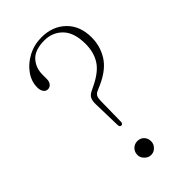

<svg xmlns="http://www.w3.org/2000/svg" viewBox="-223 -791 865 865"><g transform="rotate(-45 210.0 -358.0)"><path d="M183 -332.5 186.5 -197.5Q186.5 -191 189 -187.5Q191.5 -184 196.5 -184Q201.5 -184 204.5 -187.2Q207.5 -190.5 207.5 -197L209.5 -328.5Q210 -346.5 214.5 -355.2Q219 -364 230.5 -369.5L258 -381.5Q326 -412 354.5 -458Q383 -504 383 -559Q383 -633 338.2 -676.2Q293.5 -719.5 223.5 -719.5Q176 -719.5 136.5 -698.5Q97 -677.5 73.5 -644.2Q50 -611 50 -573Q50 -555 57.8 -544Q65.5 -533 78.5 -533Q91 -533 99.2 -543Q107.5 -553 107.5 -568.5V-596.5Q107.5 -641 135 -670.8Q162.5 -700.5 222.5 -700.5Q274.5 -700.5 308.8 -665Q343 -629.5 343 -557.5Q343 -506.5 319.8 -468Q296.5 -429.5 233.5 -399L211 -388Q194 -379.5 188.2 -366.5Q182.5 -353.5 183 -332.5ZM198 5Q186 5 176.2 -1.2Q166.5 -7.5 160.2 -17.2Q154 -27 154 -39Q154 -52 160.2 -62.2Q166.5 -72.5 176.2 -78Q186 -83.5 198 -83.5Q210.5 -83.5 220.2 -78Q230 -72.5 235.8 -62.2Q241.5 -52 241.5 -39Q241.5 -27 235.8 -17.2Q230 -7.5 220.2 -1.2Q210.5 5 198 5Z"/></g></svg>

Font: Fraunces Thin
Style: Regular
Weight: 250
Version: Version 1.000;[b76b70a41]